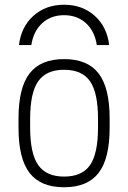

<svg xmlns="http://www.w3.org/2000/svg" viewBox="-20 -779 540 809"><path d="M250 -759Q327 -759 379 -712.5Q431 -666 440 -589H388Q379 -648 342 -681.5Q305 -715 250 -715Q195 -715 158 -681.5Q121 -648 112 -589H60Q69 -666 121 -712.5Q173 -759 250 -759ZM250 10Q151 10 104.5 -50.5Q58 -111 58 -240V-280Q58 -409 104.5 -469.5Q151 -530 250 -530Q349 -530 395.5 -469.5Q442 -409 442 -280V-240Q442 -111 395.5 -50.5Q349 10 250 10ZM250 -35Q326 -35 359.5 -83.5Q393 -132 393 -242V-278Q393 -388 359.5 -436.5Q326 -485 250 -485Q175 -485 141 -436.5Q107 -388 107 -278V-242Q107 -132 141 -83.5Q175 -35 250 -35Z"/></svg>

Font: M PLUS 1 Code Light
Style: Regular
Weight: 300
Designer: Coji Morishita
Foundry: UNDERFOREST DESIGN
Version: Version 1.002